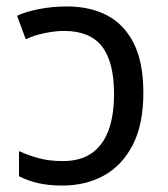

<svg xmlns="http://www.w3.org/2000/svg" viewBox="-20 -566 520 596"><path d="M188 -546Q259 -546 312 -518.5Q365 -491 395 -432Q425 -373 425 -278Q425 -179 391.5 -115Q358 -51 301.5 -20.5Q245 10 174 10Q131 10 98.5 2.5Q66 -5 39 -19V-97Q67 -84 100 -75Q133 -66 175 -66Q229 -66 264 -90Q299 -114 316.5 -160.5Q334 -207 334 -274Q334 -374 296.5 -422Q259 -470 179 -470Q151 -470 117.5 -463Q84 -456 60 -444L33 -517Q57 -529 99.5 -537.5Q142 -546 188 -546Z"/></svg>

Font: Noto Sans Ambassadori
Style: Regular
Weight: 400
Designer: Monotype Design Team
Foundry: Monotype Imaging Inc.
Version: Version 2.013